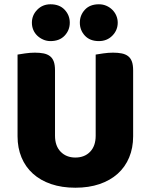

<svg xmlns="http://www.w3.org/2000/svg" viewBox="-20 -861 704 897"><path d="M602 -224Q602 -170 583.5 -125.5Q565 -81 530 -49.5Q495 -18 445 -1Q395 16 332 16Q269 16 219 -1Q169 -18 134 -49.5Q99 -81 80.5 -125.5Q62 -170 62 -224V-606Q73 -608 97 -611.5Q121 -615 143 -615Q166 -615 183.5 -611.5Q201 -608 213 -599Q225 -590 231 -574Q237 -558 237 -532V-227Q237 -179 263.5 -152Q290 -125 332 -125Q375 -125 401 -152Q427 -179 427 -227V-606Q438 -608 462 -611.5Q486 -615 508 -615Q531 -615 548.5 -611.5Q566 -608 578 -599Q590 -590 596 -574Q602 -558 602 -532ZM129 -755Q129 -790 154 -815.5Q179 -841 216 -841Q258 -841 282 -815.5Q306 -790 306 -755Q306 -720 282 -694.5Q258 -669 216 -669Q198 -669 182 -676Q166 -683 154 -694.5Q142 -706 135.5 -721.5Q129 -737 129 -755ZM353 -755Q353 -790 376.5 -815.5Q400 -841 442 -841Q461 -841 477 -834Q493 -827 505 -815Q517 -803 523.5 -787.5Q530 -772 530 -755Q530 -720 505 -694.5Q480 -669 442 -669Q400 -669 376.5 -694.5Q353 -720 353 -755Z"/></svg>

Font: Baloo Tamma
Style: Regular
Weight: 400
Designer: Divya Kowshik and Ek Type
Foundry: Ek Type
Version: Version 1.443;PS 1.000;hotconv 16.6.51;makeotf.lib2.5.65220;